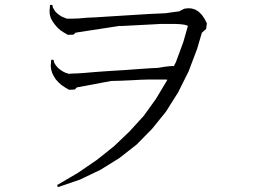

<svg xmlns="http://www.w3.org/2000/svg" viewBox="-20 -737 1040 789"><path d="M232.4 -387.7 219.7 -399.4 209 -411.1 201.2 -423.8 194.3 -437.5 190.4 -451.2 188.5 -464.8 190.4 -491.2H200.2L202.1 -480.5L208 -470.7L214.8 -461.9L221.7 -455.1L229.5 -449.2L238.3 -443.4L248 -438.5L259.8 -434.6L261.7 -433.6L274.4 -434.6L299.8 -435.5L329.1 -437.5L363.3 -440.4L402.3 -443.4L446.3 -446.3L494.1 -449.2L546.9 -453.1L604.5 -457L628.9 -458L658.2 -462.9L675.8 -464.8L691.4 -465.8L694.3 -464.8L703.1 -482.4L733.4 -564.5L752 -629.9L748 -632.8L736.3 -635.7L719.7 -637.7L697.3 -638.7H670.9H640.6L605.5 -636.7L474.6 -629.9L473.6 -630.9L307.6 -605.5L290 -602.5L282.2 -594.7L258.8 -593.8L242.2 -603.5L227.5 -613.3L214.8 -625L204.1 -637.7L195.3 -650.4L188.5 -663.1L184.6 -677.7L183.6 -690.4L185.5 -716.8H195.3L197.3 -706.1L203.1 -696.3L209 -687.5L216.8 -680.7L224.6 -674.8L233.4 -668.9L243.2 -665L254.9 -660.2H256.8H272.5L301.8 -661.1L335.9 -664.1L377 -666L421.9 -668.9L532.2 -675.8L595.7 -679.7L660.2 -682.6L694.3 -687.5L716.8 -690.4L723.6 -694.3L737.3 -701.2L752.9 -703.1L767.6 -702.1L783.2 -697.3L796.9 -688.5L809.6 -675.8L820.3 -660.2L830.1 -641.6L827.1 -618.2L809.6 -602.5L790 -536.1L754.9 -443.4L711.9 -357.4L662.1 -278.3L604.5 -207L541 -142.6L469.7 -86.9L392.6 -39.1L308.6 1L217.8 32.2L214.8 23.4L299.8 -26.4L377 -79.1L448.2 -135.7L512.7 -197.3L571.3 -261.7L621.1 -331.1L665 -404.3L668 -409.2L661.1 -410.2H641.6H617.2H588.9L556.6 -409.2L519.5 -407.2L477.5 -405.3L437.5 -404.3L295.9 -377.9L287.1 -369.1L263.7 -368.2L247.1 -377.9Z"/></svg>

Font: Kurinto Seri
Style: Regular
Weight: 400
Designer: Kurinto was developed by Clint Goss from a range of fonts that are compatible with the SIL Open Font License Version 1.1
Foundry: Clinton F. Goss
Version: Version 2.196; July 25, 2020